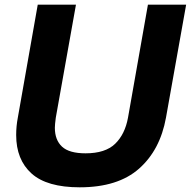

<svg xmlns="http://www.w3.org/2000/svg" viewBox="-20 -783 814 819"><path d="M49 -207Q49 -245 56 -281L141 -763H304L218 -281Q214 -251 214 -238Q214 -186 244.5 -157.5Q275 -129 345 -129Q429 -129 471 -169.5Q513 -210 526 -281L611 -763H774L688 -281Q663 -143 573 -63.5Q483 16 320 16Q180 16 114.5 -43Q49 -102 49 -207Z"/></svg>

Font: Open Sauce One ExtraBold Italic
Style: Regular
Weight: 800
Italic angle: -10°
Designer: Alfredo Marco Pradil
Foundry: Creative Sauce Fz LLC
Version: Version 1.477